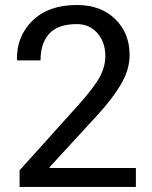

<svg xmlns="http://www.w3.org/2000/svg" viewBox="-20 -741 603 761"><path d="M518.6 0H57.6V-65.9L290.5 -324.7Q353 -394.5 375.2 -435.5Q397.5 -476.6 397.5 -519.5Q397.5 -572.8 366.5 -609.1Q335.4 -645.5 284.2 -645.5Q210.4 -645.5 175.5 -607.7Q140.6 -569.8 140.6 -501.5H48.3L47.4 -504.4Q44.9 -596.2 108.4 -658.7Q171.9 -721.2 284.2 -721.2Q379.9 -721.2 436.8 -665.3Q493.7 -609.4 493.7 -522.9Q493.7 -464.8 459.2 -406.5Q424.8 -348.1 362.8 -281.2L175.8 -77.6L176.8 -75.2H518.6Z"/></svg>

Font: GeogebraSans
Style: Regular
Weight: 400
Designer: Google
Version: Version 1.100140; 2013